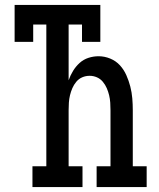

<svg xmlns="http://www.w3.org/2000/svg" viewBox="-20 -755 640 775"><path d="M111 0V-84H167V-656H114V-586H39V-735H385V-586H311V-656H257V-431Q264 -451 275 -469Q286 -487 301.5 -501Q317 -515 337 -521.5Q357 -528 378 -528Q402 -528 425 -518.5Q448 -509 464 -491.5Q480 -474 490 -451.5Q500 -429 506 -405.5Q512 -382 514 -358Q516 -334 516 -310V-84H572V0H370V-84H426V-310Q426 -325 425 -340.5Q424 -356 420.5 -370.5Q417 -385 411 -399Q405 -413 395 -425Q385 -437 371 -443Q357 -449 342 -449Q326 -449 312 -443Q298 -437 288 -425Q278 -413 272 -399Q266 -385 262.5 -370.5Q259 -356 258 -340.5Q257 -325 257 -310V-84H313V0Z"/></svg>

Font: Iosevka HT Medium Extended
Style: Regular
Weight: 500
Width: 7
Monospace: yes
Designer: Belleve Invis
Foundry: Belleve Invis
Version: Version 32.3.0; ttfautohint (v1.8.4)